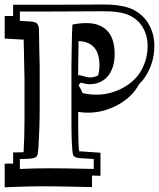

<svg xmlns="http://www.w3.org/2000/svg" viewBox="-55 -733 689 833"><path d="M289.6 -72.3Q288.6 -75.7 289.1 -76.2H288.6Q288.6 -74.2 289.6 -72.3ZM284.2 -403.8 288.1 -407.7Q306.2 -402.3 317.6 -399.7Q329.1 -397 333.5 -397Q354.5 -397 370.6 -405.8Q376.5 -424.8 376.5 -449.7Q376.5 -502.4 352.5 -528.1Q328.6 -553.7 285.6 -554.7V-537.1L284.2 -441.4ZM-34.7 -565.9V-663.6H2V-712.4H175.8L394 -713.4Q462.9 -713.9 505.4 -698.2L504.9 -698.7Q526.9 -690.9 546.9 -676.5Q566.9 -662.1 581.8 -641.4Q596.7 -620.6 605.7 -593.5Q614.7 -566.4 614.7 -533.2Q614.7 -502.4 607.2 -472.9Q599.6 -443.4 585.4 -417Q570.3 -388.7 548.3 -367.7Q519 -312.5 457 -278.3Q394 -244.1 326.7 -244.1Q316.9 -244.1 306.2 -244.9Q295.4 -245.6 284.2 -247.6V-246.6Q284.2 -225.6 284.2 -200.2Q284.2 -174.8 284.7 -150.6Q285.2 -126.5 285.9 -106.7Q286.6 -86.9 288.6 -76.7Q296.9 -76.2 309.3 -75.2Q321.8 -74.2 335 -73.5Q348.1 -72.8 360.4 -71.8Q372.6 -70.8 380.9 -70.3V29.8Q371.6 29.3 362.5 29.1Q353.5 28.8 344.2 28.8V78.6Q313 78.1 281 77.4Q249 76.7 220 76.2Q190.9 75.7 166.7 75.4Q142.6 75.2 127 75.2Q109.4 75.2 87.9 75.7Q66.4 76.2 44.4 76.7Q22.5 77.1 1.7 78.1Q-19 79.1 -34.7 79.6V-22.9Q-23.4 -22.9 -14.4 -23.2Q-5.4 -23.4 2 -23.4V-71.8Q16.6 -71.8 27.8 -72Q39.1 -72.3 47.4 -72.8Q49.3 -106.4 50.3 -142.1Q51.3 -177.7 51.3 -219.2V-391.1Q50.8 -414.1 50.3 -437.3Q49.8 -460.4 49.3 -483.4Q49.3 -491.7 49.1 -499Q48.8 -506.3 48.8 -513.2Q48.3 -529.8 48.1 -539.3Q47.9 -548.8 47.9 -554Q47.9 -559.1 47.6 -560.8Q47.4 -562.5 46.9 -563L44.9 -565.9Q45.9 -563.5 46.4 -562Q46.9 -560.5 44.4 -561ZM85 -639.2Q97.2 -636.7 101.8 -633.8Q106.4 -630.9 108.4 -627Q110.8 -623 112.1 -619.1Q113.3 -615.2 113.8 -606Q114.3 -596.7 114.5 -579.6Q114.7 -562.5 115.2 -532.2L117.2 -440.4V-268.1Q117.2 -219.2 115.7 -176.5Q114.3 -133.8 111.8 -94.2Q110.4 -76.2 108.9 -66.2Q107.4 -56.2 100.1 -51.3Q92.8 -46.4 77.1 -44.9Q61.5 -43.5 31.2 -43V0Q94.2 -2.9 163.6 -2.9Q226.6 -2.9 351.6 0V-43L285.6 -47.4Q273.9 -49.3 268.8 -53Q263.7 -56.6 262.2 -61.5Q260.3 -67.4 259 -79.8Q257.8 -92.3 256.8 -108.9Q255.9 -125.5 255.6 -144.8Q255.4 -164.1 255.1 -183.8Q254.9 -203.6 254.9 -222.7Q254.9 -241.7 254.9 -256.8V-441.9L256.3 -537.6Q257.3 -596.7 259.3 -626.5Q275.9 -629.9 291 -631.3Q306.2 -632.8 320.3 -632.8Q377.9 -632.8 410.2 -599.6Q442.4 -566.4 442.4 -498.5Q442.4 -466.8 434.3 -442.4Q426.3 -418 411.9 -401.4Q397.5 -384.8 377.4 -376.2Q357.4 -367.7 333.5 -367.7Q319.3 -367.7 295.9 -374.5L285.6 -363.8Q297.9 -342.8 303.2 -329.1Q317.9 -325.7 332.8 -324Q347.7 -322.3 363.3 -322.3Q424.3 -322.3 479.5 -352.5Q534.2 -382.8 559.6 -430.7Q585.4 -478.5 585.4 -533.2Q585.4 -561 578.1 -583.7Q570.8 -606.4 558.3 -623.5Q545.9 -640.6 529.5 -652.6Q513.2 -664.6 495.1 -670.9Q458 -684.6 394 -684.1L175.8 -683.1H31.2V-642.6Z"/></svg>

Font: XB Kayhan Sayeh
Style: Regular
Weight: 700
Designer: Behnam
Foundry: Irmug
Version: Version 7.300 2009